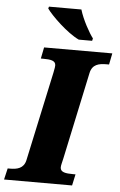

<svg xmlns="http://www.w3.org/2000/svg" viewBox="-85 -973 635 1015"><g transform="rotate(5 232.0 -465.5)"><path d="M305 -771H376L379 -784C359 -809 320 -879 305 -931H133L130 -921C154 -886 241 -801 305 -771ZM-24 0H337L350 -60H337C298 -60 269 -64 269 -90C269 -102 274 -116 279 -140L377 -600C387 -647 422 -654 463 -654H476L488 -714H126L114 -654H126C166 -654 193 -650 193 -624C193 -620 192 -609 187 -586L85 -112C75 -67 39 -60 2 -60H-10Z"/></g></svg>

Font: Noto Serif SemiCondensed Black
Style: Italic
Weight: 900
Width: 4
Italic angle: -12°
Designer: Monotype Design Team
Foundry: Monotype Imaging Inc.
Version: Version 2.014